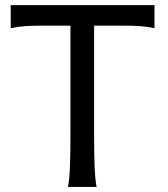

<svg xmlns="http://www.w3.org/2000/svg" viewBox="-20 -733 658 753"><path d="M22 -712.9V-622.6C61 -630.9 98.1 -632.3 141.6 -632.3H256.3V-212.4C256.3 -116.2 254.9 -39.1 246.6 0H358.9C350.6 -39.1 349.1 -116.2 349.1 -212.4V-632.3H466.3C510.3 -632.3 546.9 -630.9 585.9 -622.6V-712.9Z"/></svg>

Font: Andika
Style: Regular
Weight: 400
Designer: Victor Gaultney, Annie Olsen, Julie Remington, Don Collingsworth, Eric Hays
Foundry: SIL International
Version: Version 1.000